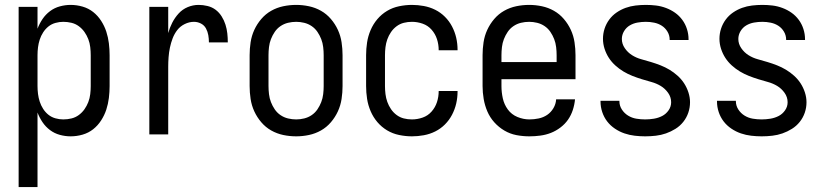

<svg xmlns="http://www.w3.org/2000/svg" viewBox="-20 -548 3365 783"><path d="M56 215V-520H133V-431Q141 -452 153.5 -470.5Q166 -489 184 -502.5Q202 -516 224 -522Q246 -528 268 -528Q293 -528 317 -521Q341 -514 360 -499Q379 -484 392.5 -463Q406 -442 413.5 -419Q421 -396 424 -371.5Q427 -347 427 -323V-197Q427 -173 424 -148.5Q421 -124 413.5 -101Q406 -78 392.5 -57Q379 -36 360 -21Q341 -6 317 1Q293 8 268 8Q246 8 224 2Q202 -4 184 -17.5Q166 -31 153.5 -49.5Q141 -68 133 -89V215ZM238 -61Q255 -61 271.5 -65Q288 -69 301.5 -79Q315 -89 324.5 -102.5Q334 -116 340 -131.5Q346 -147 348 -164Q350 -181 350 -197V-323Q350 -339 348 -356Q346 -373 340 -388.5Q334 -404 324.5 -417.5Q315 -431 301.5 -441Q288 -451 271.5 -455Q255 -459 238 -459Q222 -459 206 -454.5Q190 -450 177.5 -440Q165 -430 156 -416Q147 -402 142 -386.5Q137 -371 135 -355Q133 -339 133 -323V-197Q133 -181 135 -165Q137 -149 142 -133.5Q147 -118 156 -104Q165 -90 177.5 -80Q190 -70 206 -65.5Q222 -61 238 -61Z M589 0V-520H666V-413Q672 -435 682.5 -455.5Q693 -476 708.5 -493Q724 -510 745.5 -519Q767 -528 790 -528Q808 -528 826.5 -523.5Q845 -519 859.5 -508Q874 -497 884 -481Q894 -465 899.5 -447.5Q905 -430 907 -412Q909 -394 909 -375H832Q832 -390 829.5 -404.5Q827 -419 820 -432Q813 -445 799.5 -452Q786 -459 771 -459Q752 -459 733.5 -450Q715 -441 703 -425.5Q691 -410 684 -391.5Q677 -373 673 -354Q669 -335 667.5 -315Q666 -295 666 -276V0Z M1188 8Q1161 8 1135 2.5Q1109 -3 1086 -16Q1063 -29 1045.5 -49.5Q1028 -70 1017 -94Q1006 -118 1002 -144.5Q998 -171 998 -197V-323Q998 -349 1002 -375.5Q1006 -402 1017 -426Q1028 -450 1045.5 -470.5Q1063 -491 1086 -504Q1109 -517 1135 -522.5Q1161 -528 1188 -528Q1214 -528 1240 -522.5Q1266 -517 1289 -504Q1312 -491 1329.5 -470.5Q1347 -450 1358 -426Q1369 -402 1373 -375.5Q1377 -349 1377 -323V-197Q1377 -171 1373 -144.5Q1369 -118 1358 -94Q1347 -70 1329.5 -49.5Q1312 -29 1289 -16Q1266 -3 1240 2.5Q1214 8 1188 8ZM1188 -61Q1204 -61 1220.5 -65Q1237 -69 1251 -78.5Q1265 -88 1274.5 -102Q1284 -116 1290 -131.5Q1296 -147 1298 -164Q1300 -181 1300 -197V-323Q1300 -339 1298 -356Q1296 -373 1290 -388.5Q1284 -404 1274.5 -418Q1265 -432 1251 -441.5Q1237 -451 1220.5 -455Q1204 -459 1188 -459Q1171 -459 1154.5 -455Q1138 -451 1124 -441.5Q1110 -432 1100.5 -418Q1091 -404 1085 -388.5Q1079 -373 1077 -356Q1075 -339 1075 -323V-197Q1075 -181 1077 -164Q1079 -147 1085 -131.5Q1091 -116 1100.5 -102Q1110 -88 1124 -78.5Q1138 -69 1154.5 -65Q1171 -61 1188 -61Z M1660 8Q1634 8 1607.5 2.5Q1581 -3 1558.5 -16.5Q1536 -30 1519 -50Q1502 -70 1491.5 -94.5Q1481 -119 1477 -145Q1473 -171 1473 -197V-323Q1473 -349 1477 -375Q1481 -401 1491.5 -425.5Q1502 -450 1519 -470Q1536 -490 1558.5 -503.5Q1581 -517 1607.5 -522.5Q1634 -528 1660 -528Q1684 -528 1708.5 -523.5Q1733 -519 1755 -508Q1777 -497 1794.5 -479.5Q1812 -462 1823.5 -440Q1835 -418 1840.5 -394Q1846 -370 1846 -345V-343H1769V-344Q1769 -367 1762 -388.5Q1755 -410 1740 -427Q1725 -444 1703.5 -451.5Q1682 -459 1660 -459Q1643 -459 1627 -455Q1611 -451 1597.5 -441Q1584 -431 1574.5 -417Q1565 -403 1559.5 -387.5Q1554 -372 1552 -355.5Q1550 -339 1550 -323V-197Q1550 -181 1552 -164.5Q1554 -148 1559.5 -132.5Q1565 -117 1574.5 -103Q1584 -89 1597.5 -79Q1611 -69 1627 -65Q1643 -61 1660 -61Q1682 -61 1703.5 -68.5Q1725 -76 1740 -93Q1755 -110 1762 -131.5Q1769 -153 1769 -176V-177H1846V-175Q1846 -150 1840.5 -126Q1835 -102 1823.5 -80Q1812 -58 1794.5 -40.5Q1777 -23 1755 -12Q1733 -1 1708.5 3.5Q1684 8 1660 8Z M2139 8Q2112 8 2086 3Q2060 -2 2037 -15.5Q2014 -29 1996 -49Q1978 -69 1967.5 -93.5Q1957 -118 1952.5 -144.5Q1948 -171 1948 -197V-323Q1948 -349 1952 -375.5Q1956 -402 1967 -426Q1978 -450 1995.5 -470.5Q2013 -491 2036 -504Q2059 -517 2085 -522.5Q2111 -528 2138 -528Q2164 -528 2190 -522.5Q2216 -517 2239 -504Q2262 -491 2279.5 -470.5Q2297 -450 2308 -426Q2319 -402 2323 -375.5Q2327 -349 2327 -323V-225H2025V-197Q2025 -172 2030.5 -147Q2036 -122 2051 -101.5Q2066 -81 2090 -71Q2114 -61 2139 -61Q2158 -61 2177 -65Q2196 -69 2211.5 -79.5Q2227 -90 2237 -107Q2247 -124 2248 -143H2325Q2323 -121 2316 -99.5Q2309 -78 2296.5 -60Q2284 -42 2265.5 -28Q2247 -14 2226.5 -6Q2206 2 2183.5 5Q2161 8 2139 8ZM2025 -295H2250V-323Q2250 -339 2248 -356Q2246 -373 2240 -388.5Q2234 -404 2224.5 -418Q2215 -432 2201 -441.5Q2187 -451 2170.5 -455Q2154 -459 2138 -459Q2121 -459 2104.5 -455Q2088 -451 2074 -441.5Q2060 -432 2050.5 -418Q2041 -404 2035 -388.5Q2029 -373 2027 -356Q2025 -339 2025 -323Z M2611 8Q2590 8 2568.5 5.5Q2547 3 2526.5 -4Q2506 -11 2487.5 -23.5Q2469 -36 2456 -53Q2443 -70 2436 -91Q2429 -112 2429 -134V-137H2506V-135Q2506 -117 2516 -101.5Q2526 -86 2541.5 -76.5Q2557 -67 2575 -64Q2593 -61 2611 -61Q2629 -61 2647 -64Q2665 -67 2680.5 -75Q2696 -83 2706.5 -98Q2717 -113 2717 -131Q2717 -152 2704.5 -169.5Q2692 -187 2674.5 -197.5Q2657 -208 2637 -213.5Q2617 -219 2597.5 -225Q2578 -231 2559 -238.5Q2540 -246 2522.5 -256.5Q2505 -267 2489.5 -281Q2474 -295 2463 -312Q2452 -329 2445.5 -349Q2439 -369 2439 -390Q2439 -411 2445.5 -431Q2452 -451 2464.5 -468Q2477 -485 2494.5 -497Q2512 -509 2531.5 -516Q2551 -523 2572 -525.5Q2593 -528 2614 -528Q2635 -528 2655.5 -525.5Q2676 -523 2696 -515.5Q2716 -508 2733 -496Q2750 -484 2762.5 -467Q2775 -450 2781.5 -429.5Q2788 -409 2788 -388V-385H2711V-386Q2711 -404 2702 -419Q2693 -434 2679 -443Q2665 -452 2648 -455.5Q2631 -459 2614 -459Q2597 -459 2580 -456Q2563 -453 2548.5 -444.5Q2534 -436 2525 -421Q2516 -406 2516 -389Q2516 -369 2528 -351.5Q2540 -334 2557.5 -323Q2575 -312 2595 -306.5Q2615 -301 2635 -295Q2655 -289 2674 -281.5Q2693 -274 2710.5 -263.5Q2728 -253 2743.5 -239Q2759 -225 2770 -208Q2781 -191 2787.5 -171Q2794 -151 2794 -131Q2794 -109 2787 -88.5Q2780 -68 2766.5 -51Q2753 -34 2734.5 -22.5Q2716 -11 2696 -4Q2676 3 2654.5 5.5Q2633 8 2611 8Z M3086 8Q3065 8 3043.5 5.5Q3022 3 3001.5 -4Q2981 -11 2962.5 -23.5Q2944 -36 2931 -53Q2918 -70 2911 -91Q2904 -112 2904 -134V-137H2981V-135Q2981 -117 2991 -101.5Q3001 -86 3016.5 -76.5Q3032 -67 3050 -64Q3068 -61 3086 -61Q3104 -61 3122 -64Q3140 -67 3155.5 -75Q3171 -83 3181.5 -98Q3192 -113 3192 -131Q3192 -152 3179.5 -169.5Q3167 -187 3149.5 -197.5Q3132 -208 3112 -213.5Q3092 -219 3072.5 -225Q3053 -231 3034 -238.5Q3015 -246 2997.5 -256.5Q2980 -267 2964.5 -281Q2949 -295 2938 -312Q2927 -329 2920.5 -349Q2914 -369 2914 -390Q2914 -411 2920.5 -431Q2927 -451 2939.5 -468Q2952 -485 2969.5 -497Q2987 -509 3006.5 -516Q3026 -523 3047 -525.5Q3068 -528 3089 -528Q3110 -528 3130.5 -525.5Q3151 -523 3171 -515.5Q3191 -508 3208 -496Q3225 -484 3237.5 -467Q3250 -450 3256.5 -429.5Q3263 -409 3263 -388V-385H3186V-386Q3186 -404 3177 -419Q3168 -434 3154 -443Q3140 -452 3123 -455.5Q3106 -459 3089 -459Q3072 -459 3055 -456Q3038 -453 3023.5 -444.5Q3009 -436 3000 -421Q2991 -406 2991 -389Q2991 -369 3003 -351.5Q3015 -334 3032.5 -323Q3050 -312 3070 -306.5Q3090 -301 3110 -295Q3130 -289 3149 -281.5Q3168 -274 3185.5 -263.5Q3203 -253 3218.5 -239Q3234 -225 3245 -208Q3256 -191 3262.5 -171Q3269 -151 3269 -131Q3269 -109 3262 -88.5Q3255 -68 3241.5 -51Q3228 -34 3209.5 -22.5Q3191 -11 3171 -4Q3151 3 3129.5 5.5Q3108 8 3086 8Z"/></svg>

Font: Iosevka QP
Style: Regular
Weight: 400
Designer: Belleve Invis
Foundry: Belleve Invis
Version: Version 20.0.0; ttfautohint (v1.8.4)